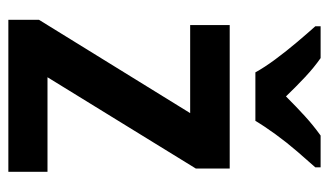

<svg xmlns="http://www.w3.org/2000/svg" viewBox="-188 -618 806 471"><g transform="rotate(90 215.5 -383.0)"><path d="M402 0H29V-75L258 -446H42V-543H394V-460L170 -96H402ZM158 -606Q146 -628 126 -655Q106 -682 84 -708Q62 -734 45 -753V-766H123Q146 -750 169.5 -728Q193 -706 217 -681Q243 -707 265.5 -727.5Q288 -748 313 -766H391V-753Q374 -734 352 -708.5Q330 -683 310 -655.5Q290 -628 277 -606Z"/></g></svg>

Font: Noto Sans Khmer UI SemiCondensed SemiBold
Style: Regular
Weight: 600
Width: 4
Designer: Danh Hong and the Monotype Design Team
Foundry: Monotype Imaging Inc.
Version: Version 2.002; ttfautohint (v1.8.4.7-5d5b)